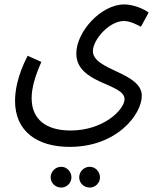

<svg xmlns="http://www.w3.org/2000/svg" viewBox="-20 -434 692 868"><path d="M48 22C48 159 147 230 295 230C510 230 621 82 621 -1C621 -108 400 -115 400 -203C400 -254 473 -339 540 -339C566 -339 595 -325 617 -313L652 -377C632 -393 584 -414 542 -414C436 -414 325 -290 325 -192C325 -54 543 -58 543 14C543 61 449 156 299 156C189 156 123 106 123 10C123 -37 139 -91 167 -154L105 -182C56 -87 48 -17 48 22ZM386 414C411 414 432 393 432 368C432 342 411 320 386 320C359 320 338 342 338 368C338 393 359 414 386 414ZM257 414C282 414 303 393 303 368C303 342 282 320 257 320C230 320 209 342 209 368C209 393 230 414 257 414Z"/></svg>

Font: Noto Sans Arabic ExtCond
Style: Regular
Weight: 400
Width: 2
Designer: Monotype Design Team, Nadine Chahine, Nizar Qandah and Khaled Hosny
Foundry: Monotype Imaging Inc.
Version: Version 2.012